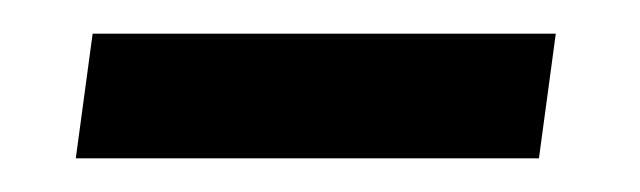

<svg xmlns="http://www.w3.org/2000/svg" viewBox="-20 -305 380 114"><path d="M25 -211 35 -285H310L300 -211Z"/></svg>

Font: Platypi Light Light
Style: Regular
Weight: 300
Version: Version 1.200